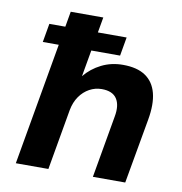

<svg xmlns="http://www.w3.org/2000/svg" viewBox="-81 -795 824 871"><g transform="rotate(10 331.5 -360.0)"><path d="M74 -563 89 -649H445L430 -563ZM49 0 175 -720H325L276 -441Q307 -479 352 -501.5Q397 -524 451 -524Q516 -524 554.5 -498Q593 -472 606 -422Q619 -372 606 -299L553 0H404L454 -286Q464 -339 444.5 -369Q425 -399 375 -399Q345 -399 318.5 -384.5Q292 -370 273.5 -343.5Q255 -317 248 -280L199 0Z"/></g></svg>

Font: DM Sans 12pt Black
Style: Italic
Weight: 900
Italic angle: -10°
Version: Version 4.004;gftools[0.9.30]